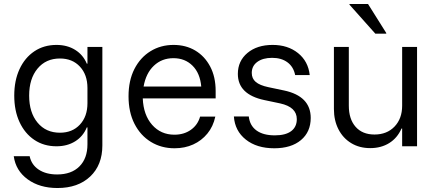

<svg xmlns="http://www.w3.org/2000/svg" viewBox="-20 -736 2198 966"><path d="M269.2 210Q179.2 210 119.2 166.2Q59.2 122.5 49.2 50H129.2Q138.3 93.3 175 117.5Q211.7 141.7 267.5 141.7Q339.2 141.7 379.6 101.3Q420 60.8 420 -10V-95H416.7Q398.3 -50 358.3 -25Q318.3 0 264.2 0Q200.8 0 152.9 -32.1Q105 -64.2 78.3 -121.7Q51.7 -179.2 51.7 -255Q51.7 -330.8 78.3 -388.3Q105 -445.8 152.9 -477.9Q200.8 -510 264.2 -510Q318.3 -510 358.3 -485Q398.3 -460 416.7 -415.8H420V-500H495V-4.2Q495 94.2 433.8 152.1Q372.5 210 269.2 210ZM281.7 -68.3Q344.2 -68.3 382.1 -109.2Q420 -150 420 -216.7V-293.3Q420 -360 382.1 -400.8Q344.2 -441.7 281.7 -441.7Q210.8 -441.7 168.8 -390.8Q126.7 -340 126.7 -255Q126.7 -170 168.8 -119.2Q210.8 -68.3 281.7 -68.3Z M858.3 10Q791.7 10 739.2 -22.1Q686.7 -54.2 656.7 -112.9Q626.7 -171.7 626.7 -251.7Q626.7 -330.8 656.2 -388.8Q685.8 -446.7 737.1 -478.3Q788.3 -510 853.3 -510Q915 -510 962.5 -481.7Q1010 -453.3 1037.5 -401.2Q1065 -349.2 1065 -278.3V-240.8H698.3Q701.7 -157.5 745.4 -107.9Q789.2 -58.3 857.5 -58.3Q905.8 -58.3 940.4 -82.9Q975 -107.5 986.7 -149.2H1063.3Q1052.5 -99.2 1023.3 -63.8Q994.2 -28.3 952.1 -9.2Q910 10 858.3 10ZM702.5 -300.8H992.5Q986.7 -367.5 948.8 -405.4Q910.8 -443.3 852.5 -443.3Q794.2 -443.3 754.2 -405.4Q714.2 -367.5 702.5 -300.8Z M1360 10Q1271.7 10 1216.7 -33.8Q1161.7 -77.5 1156.7 -150H1231.7Q1236.7 -104.2 1270.4 -79.6Q1304.2 -55 1362.5 -55Q1416.7 -55 1445 -76.2Q1473.3 -97.5 1473.3 -136.7Q1473.3 -197.5 1389.2 -215.8L1310 -232.5Q1176.7 -260.8 1176.7 -364.2Q1176.7 -429.2 1225 -469.6Q1273.3 -510 1351.7 -510Q1428.3 -510 1479.6 -468.8Q1530.8 -427.5 1538.3 -358.3H1465Q1456.7 -400 1426.2 -422.5Q1395.8 -445 1349.2 -445Q1302.5 -445 1274.6 -424.6Q1246.7 -404.2 1246.7 -369.2Q1246.7 -340.8 1266.7 -323.8Q1286.7 -306.7 1330 -297.5L1409.2 -280.8Q1475.8 -266.7 1509.6 -232.1Q1543.3 -197.5 1543.3 -142.5Q1543.3 -72.5 1494.2 -31.2Q1445 10 1360 10Z M1842.5 9.2Q1788.3 9.2 1747.1 -15.8Q1705.8 -40.8 1682.9 -85.4Q1660 -130 1660 -187.5V-500H1735V-204.2Q1735 -136.7 1769.2 -97.9Q1803.3 -59.2 1864.2 -59.2Q1926.7 -59.2 1965 -99.2Q2003.3 -139.2 2003.3 -204.2V-500H2078.3V0H2003.3V-89.2H2000Q1979.2 -41.7 1938.3 -16.2Q1897.5 9.2 1842.5 9.2ZM1868.3 -566.7 1738.3 -712.5V-715.8H1831.7L1923.3 -570V-566.7Z"/></svg>

Font: Funnel Sans Light
Style: Regular
Weight: 300
Designer: NORD ID, Kristian Moeller
Foundry: Dicotype
Version: Version 1.000